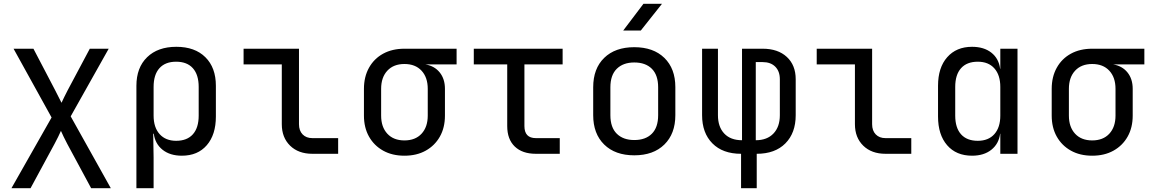

<svg xmlns="http://www.w3.org/2000/svg" viewBox="-20 -805 6040 1005"><path d="M40 180 250 -190 51 -550H155L268 -334Q277 -317 286.5 -297.5Q296 -278 302 -267Q307 -278 316.5 -297.5Q326 -317 335 -334L450 -550H549L350 -196L560 180H457L332 -52Q323 -69 313.5 -88.5Q304 -108 299 -120Q294 -108 284.5 -89Q275 -70 266 -53L140 180Z M694 180V-356Q694 -451 750 -505.5Q806 -560 903 -560Q1000 -560 1055 -505.5Q1110 -451 1110 -356V-195Q1110 -100 1062.5 -45Q1015 10 932 10Q870 10 831 -21Q792 -52 785 -105H782L784 20V180ZM902 -68Q959 -68 989.5 -102Q1020 -136 1020 -200V-350Q1020 -414 989.5 -448Q959 -482 902 -482Q845 -482 814.5 -448Q784 -414 784 -350V-200Q784 -138 815.5 -103Q847 -68 902 -68Z M1615 0Q1542 0 1498.5 -42.5Q1455 -85 1455 -155V-468H1255V-550H1545V-155Q1545 -121 1564 -101.5Q1583 -82 1615 -82H1750V0Z M2097 10Q2033 10 1985.5 -16.5Q1938 -43 1911.5 -90Q1885 -137 1885 -200V-340Q1885 -403 1911.5 -450.5Q1938 -498 1985.5 -524Q2033 -550 2097 -550H2370V-468H2206Q2254 -460 2281.5 -426Q2309 -392 2309 -340V-200Q2309 -137 2282.5 -90Q2256 -43 2208.5 -16.5Q2161 10 2097 10ZM2097 -70Q2154 -70 2186.5 -105Q2219 -140 2219 -200V-340Q2219 -400 2186.5 -435Q2154 -470 2097 -470Q2040 -470 2007.5 -435Q1975 -400 1975 -340V-200Q1975 -140 2007.5 -105Q2040 -70 2097 -70Z M2785 0Q2714 0 2674.5 -38Q2635 -76 2635 -145V-468H2460V-550H2925V-468H2725V-145Q2725 -82 2785 -82H2910V0Z M3300 8Q3200 8 3142.5 -48.5Q3085 -105 3085 -202V-348Q3085 -446 3142.5 -502Q3200 -558 3300 -558Q3400 -558 3457.5 -502Q3515 -446 3515 -349V-202Q3515 -105 3457.5 -48.5Q3400 8 3300 8ZM3300 -72Q3359 -72 3392 -105Q3425 -138 3425 -202V-348Q3425 -412 3392 -445Q3359 -478 3300 -478Q3242 -478 3208.5 -445Q3175 -412 3175 -348V-202Q3175 -138 3208.5 -105Q3242 -72 3300 -72ZM3242 -645 3348 -785H3445L3334 -645Z M3859 180V0Q3763 0 3709 -54.5Q3655 -109 3655 -202V-550H3738V-202Q3738 -141 3771 -106Q3804 -71 3864 -71V-550H3972Q4052 -550 4098.5 -507Q4145 -464 4145 -390V-202Q4145 -109 4091 -54.5Q4037 0 3941 0V180ZM3936 -71Q3995 -71 4028.5 -106Q4062 -141 4062 -202V-390Q4062 -432 4038 -456Q4014 -480 3972 -480H3936Z M4615 0Q4542 0 4498.5 -42.5Q4455 -85 4455 -155V-468H4255V-550H4545V-155Q4545 -121 4564 -101.5Q4583 -82 4615 -82H4750V0Z M5068 10Q4985 10 4937.5 -45Q4890 -100 4890 -195V-356Q4890 -451 4938 -505.5Q4986 -560 5068 -560Q5130 -560 5169 -529.5Q5208 -499 5215 -445H5216V-550H5306V0H5216V-105H5215Q5208 -52 5169 -21Q5130 10 5068 10ZM5098 -68Q5154 -68 5185 -103Q5216 -138 5216 -200V-350Q5216 -412 5185 -447Q5154 -482 5098 -482Q5041 -482 5010.5 -448Q4980 -414 4980 -350V-200Q4980 -136 5010.5 -102Q5041 -68 5098 -68Z M5697 10Q5633 10 5585.5 -16.5Q5538 -43 5511.5 -90Q5485 -137 5485 -200V-340Q5485 -403 5511.5 -450.5Q5538 -498 5585.5 -524Q5633 -550 5697 -550H5970V-468H5806Q5854 -460 5881.5 -426Q5909 -392 5909 -340V-200Q5909 -137 5882.5 -90Q5856 -43 5808.5 -16.5Q5761 10 5697 10ZM5697 -70Q5754 -70 5786.5 -105Q5819 -140 5819 -200V-340Q5819 -400 5786.5 -435Q5754 -470 5697 -470Q5640 -470 5607.5 -435Q5575 -400 5575 -340V-200Q5575 -140 5607.5 -105Q5640 -70 5697 -70Z"/></svg>

Font: Liga JetBrainsMono Nerd Font
Style: Regular
Weight: 400
Designer: Philipp Nurullin, Konstantin Bulenkov
Foundry: JetBrains
Version: Version 2.225; ttfautohint (v1.8.3)